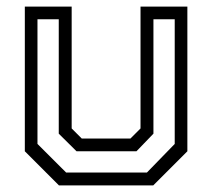

<svg xmlns="http://www.w3.org/2000/svg" viewBox="-20 -560 641 580"><path d="M158 0 55 -103V-540H196.5V-172L227 -141.5H374L404.5 -172V-540H546V-103L443 0ZM179.8 -38.8H423.8L507.8 -125.2V-501.8H443.5V-156.2L392.2 -103H211.2L157.5 -156.2V-501.8H93.2V-125.2Z"/></svg>

Font: Tourney Thin
Style: Regular
Weight: 100
Designer: Tyler Finck
Foundry: Etcetera Type Co
Version: Version 1.015